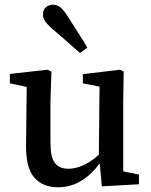

<svg xmlns="http://www.w3.org/2000/svg" viewBox="-20 -785 644 818"><path d="M227 13Q163 13 126.5 -28Q90 -69 91 -165L94 -437L120 -409L22 -430V-470L182 -488L199 -480L195 -350V-175Q195 -115 214 -90.5Q233 -66 271 -66Q295 -66 320 -75Q345 -84 370 -101Q395 -118 417 -142L431 -98H411Q386 -62 357 -37Q328 -12 295.5 0.5Q263 13 227 13ZM414 9 403 -107 401 -109 404 -416 333 -430V-469L491 -488L507 -480L505 -350V-55L572 -41V0ZM352 -582 321 -559Q303 -575 284 -591.5Q265 -608 245.5 -625.5Q226 -643 204 -661Q181 -681 172 -695Q163 -709 163 -723Q163 -744 176 -754.5Q189 -765 206 -765Q223 -765 236.5 -754.5Q250 -744 266 -719Q282 -694 297 -670.5Q312 -647 325.5 -626Q339 -605 352 -582Z"/></svg>

Font: Source Serif 4 18pt Medium
Style: Regular
Weight: 500
Designer: Frank Grießhammer
Foundry: Adobe Systems Incorporated
Version: Version 4.004;hotconv 1.0.116;makeotfexe 2.5.65601